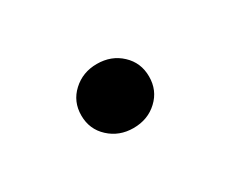

<svg xmlns="http://www.w3.org/2000/svg" viewBox="-37 -462 323 270"><g transform="rotate(-30 125.0 -327.0)"><path d="M125 -275Q102 -275 86 -289.8Q70 -304.5 70 -327Q70 -349.5 86 -364.2Q102 -379 125 -379Q148.5 -379 164.2 -364.2Q180 -349.5 180 -327Q180 -304.5 164.2 -289.8Q148.5 -275 125 -275Z"/></g></svg>

Font: Geologica Thin
Style: Regular
Weight: 100
Designer: Sindre Bremnes, Frode Helland
Foundry: Monokrom Skriftforlag AS
Version: Version 1.010; ttfautohint (v1.8.4.7-5d5b);gftools[0.9.28]